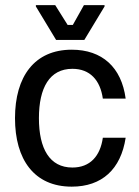

<svg xmlns="http://www.w3.org/2000/svg" viewBox="-20 -703 532 736"><path d="M303.3 -550 380.8 -678.3V-683.3H301.7L259.2 -607.5H239.2L191.7 -683.3H117.5V-678.3L195 -550ZM255 12.5C370.8 12.5 443.3 -54.2 461.7 -175H374.2C364.2 -104.2 325 -60.8 257.5 -60.8C170 -60.8 129.2 -133.3 129.2 -250C129.2 -366.7 170 -439.2 257.5 -439.2C325 -439.2 364.2 -395.8 374.2 -325H461.7C445.8 -445 371.7 -512.5 255 -512.5C112.5 -512.5 37.5 -410 37.5 -250C37.5 -91.7 110.8 12.5 255 12.5Z"/></svg>

Font: Familjen Grotesk
Style: Regular
Weight: 400
Designer: Anders Wikstroem, Jonas Baeckman, Matilda Gysing, Kristian Moeller
Foundry: Familjen STHLM AB
Version: Version 2.000